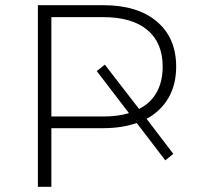

<svg xmlns="http://www.w3.org/2000/svg" viewBox="-20 -720 772 740"><path d="M545 -262 648 -127 617 -102 507 -246Q450 -226 378 -226H178V0H126V-700H378Q510 -700 584.5 -637Q659 -574 659 -463Q659 -394 629.5 -343Q600 -292 545 -262ZM477 -284 353 -446 384 -471 516 -300Q561 -323 584 -364.5Q607 -406 607 -463Q607 -555 548 -604.5Q489 -654 377 -654H178V-271H377Q435 -271 477 -284Z"/></svg>

Font: Montserrat Atlas Light
Style: Regular
Weight: 300
Designer: Julieta Ulanovsky
Foundry: Julieta Ulanovsky
Version: Version 7.200